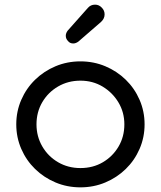

<svg xmlns="http://www.w3.org/2000/svg" viewBox="-20 -782 692 826"><path d="M415 -688 317 -603Q306 -595 295 -595Q281 -595 273 -605Q263 -615 263 -628Q263 -639 271 -650L358 -748Q370 -762 389 -762Q406 -762 418 -749Q430 -737 430 -720Q430 -702 415 -688ZM326 24Q269 24 219 3Q169 -18 131 -55Q93 -92 71.5 -141.5Q50 -191 50 -247Q50 -303 71.5 -352.5Q93 -402 131 -439Q169 -476 219 -497Q269 -518 326 -518Q383 -518 433 -497Q483 -476 521 -439Q559 -402 580.5 -352.5Q602 -303 602 -247Q602 -191 580.5 -141.5Q559 -92 521 -55Q483 -18 433 3Q383 24 326 24ZM326 -59Q380 -59 422.5 -84Q465 -109 490 -151.5Q515 -194 515 -247Q515 -299 489.5 -341.5Q464 -384 421.5 -409.5Q379 -435 326 -435Q273 -435 230 -410Q187 -385 162 -342.5Q137 -300 137 -247Q137 -195 162 -152Q187 -109 230 -84Q273 -59 326 -59Z"/></svg>

Font: Kiwi Maru Medium
Style: Regular
Weight: 500
Designer: Hiroki-Chan
Version: Version 1.100